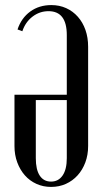

<svg xmlns="http://www.w3.org/2000/svg" viewBox="-20 -727 405 756"><path d="M243 -354V-589Q243 -683 171 -683Q136 -683 108 -661.5Q80 -640 68 -604L49 -611Q64 -656 99 -681.5Q134 -707 182 -707Q214 -707 240.5 -695Q267 -683 286.5 -661Q306 -639 316.5 -609Q327 -579 327 -543V-152Q327 -117 316 -87.5Q305 -58 285.5 -36.5Q266 -15 239.5 -3Q213 9 181 9Q150 9 123.5 -3Q97 -15 78 -36.5Q59 -58 48 -87.5Q37 -117 37 -152V-354ZM243 -333H121V-104Q121 -59 136.5 -35.5Q152 -12 181 -12Q210 -12 226.5 -36Q243 -60 243 -104Z"/></svg>

Font: Moniqa SemBd Narrow Heading
Style: Regular
Weight: 600
Width: 4
Designer: Rajesh Rajput
Foundry: Rajesh Rajput
Version: Version 1.000